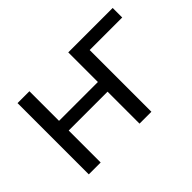

<svg xmlns="http://www.w3.org/2000/svg" viewBox="-91 -706 926 926"><g transform="rotate(-45 371.5 -243.0)"><path d="M80 0V-486H161V-284H426V-486H729V-421H507V0H426V-218H161V0Z"/></g></svg>

Font: NunitoSans1
Style: Book
Weight: 400
Designer: Vernon Adams
Foundry: Vernon Adams
Version: Version 3.101;gftools[0.9.27]